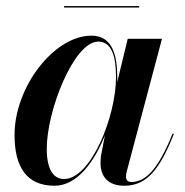

<svg xmlns="http://www.w3.org/2000/svg" viewBox="-20 -584 592 614"><path d="M185 -564.5V-560H425V-564.5ZM355 -336.5C355 -405.5 340.5 -470 272.5 -470C152.5 -470 26.5 -305.5 26.5 -152.5C26.5 -51.5 64 10 154.5 10C226 10 281 -65 315.5 -151L304 -91.5C302.5 -84.5 301.5 -75 301.5 -62.5C301.5 -20 325 10 377.5 10C450 10 491 -43 536 -155.5L532 -157C484.5 -38.5 443.5 -2 400 -2C387.5 -2 383 -9 383 -19C383 -23.5 383.5 -29 385 -34.5L498 -460H388.5L354.5 -320C355 -325.5 355 -331.5 355 -336.5ZM351 -337.5C351 -210 270 -11.5 185 -11.5C150.5 -11.5 129.5 -43 129.5 -108C129.5 -231.5 217 -451 294 -451C338 -451 351 -402 351 -337.5Z"/></svg>

Font: Bodoni* 36pt Medium
Style: Italic
Weight: 500
Italic angle: -13°
Version: Version 2.3